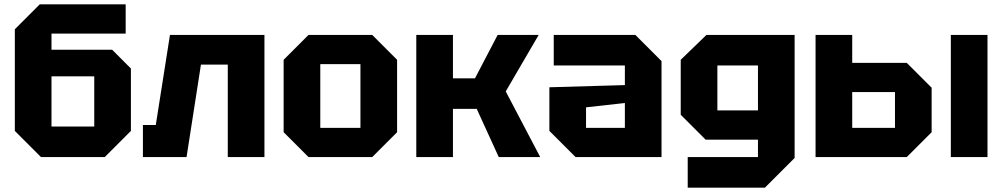

<svg xmlns="http://www.w3.org/2000/svg" viewBox="-20 -720 4594 880"><path d="M216 -140H412V-370H216ZM168 0 48 -120V-586L162 -700H556V-566H216V-492H494L580 -406V-120L460 0Z M1192 -560V0H1024V-424H901L835 0H635V-147H694L759 -560Z M1280 -114V-446L1394 -560H1686L1800 -446V-114L1686 0H1394ZM1448 -134H1632V-426H1448Z M1888 0V-560H2056V-361H2157L2261 -560H2449L2298 -301L2456 0H2266L2165 -221H2056V0Z M2498 -120V-320L2844 -330V-420H2518V-560H2892L3012 -440V0H2618ZM2666 -228V-134H2844V-248Z M3132 140V0H3454V-80H3214L3100 -194V-446L3218 -560H3622V4L3486 140ZM3268 -420V-214H3454V-420Z M3718 0V-560H3886V-432H4136L4250 -318V-114L4136 0ZM3886 -134H4082V-298H3886ZM4338 0V-560H4506V0Z"/></svg>

Font: Tektur
Style: Bold
Weight: 700
Designer: Adam Jagosz
Foundry: Adam Jagosz
Version: Version 1.005;gftools[0.9.30]